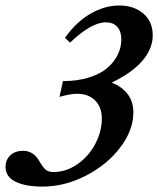

<svg xmlns="http://www.w3.org/2000/svg" viewBox="-32 -671 578 702"><path d="M123.5 11.2Q61.5 11.2 24.9 -6.6Q-11.7 -24.4 -11.7 -61Q-11.7 -86.4 5.6 -103Q22.9 -119.6 52.2 -119.6Q89.8 -119.6 110.8 -83.5Q123.5 -61 134 -51.5Q144.5 -42 163.1 -42Q210.4 -42 252 -71.3Q293.5 -100.6 316.9 -145.8Q340.3 -190.9 340.3 -237.8Q340.3 -278.3 316.4 -303.2Q292.5 -328.1 249 -328.1Q226.1 -328.1 185.5 -316.9L198.2 -374.5Q251 -374.5 292.7 -387.5Q334.5 -400.4 359.9 -422.1Q385.3 -443.8 398.4 -470.7Q411.6 -497.6 411.6 -527.3Q411.6 -556.2 396.7 -572.8Q381.8 -589.4 355 -589.4Q302.2 -589.4 224.1 -515.1L205.6 -532.7Q246.6 -590.8 298.6 -620.8Q350.6 -650.9 404.3 -650.9Q457.5 -650.9 491.9 -621.6Q526.4 -592.3 526.4 -542Q526.4 -492.7 488.3 -448.5Q450.2 -404.3 376.5 -369.1Q455.6 -336.4 455.6 -259.8Q455.6 -195.3 408 -132.3Q360.4 -69.3 282.7 -29.1Q205.1 11.2 123.5 11.2Z"/></svg>

Font: Elstob 10pt
Style: Bold Italic
Weight: 700
Italic angle: -20°
Designer: Peter S. Baker
Version: Version 1.015